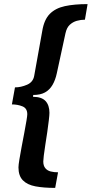

<svg xmlns="http://www.w3.org/2000/svg" viewBox="-20 -756 447 936"><path d="M249 160Q193 160 153 152.5Q113 145 91.5 123Q70 101 70 60Q70 49 74.5 21.5Q79 -6 85.5 -40.5Q92 -75 98.5 -109Q105 -143 109 -167.5Q113 -192 113 -199Q113 -228 89.5 -237.5Q66 -247 38 -247L53 -330Q82 -330 112 -343Q142 -356 147 -388L186 -605Q195 -660 222.5 -688Q250 -716 296 -726Q342 -736 407 -736L394 -660Q374 -660 354.5 -654.5Q335 -649 320 -635Q305 -621 299 -593L257 -399Q250 -366 236 -342Q222 -318 199.5 -305.5Q177 -293 142 -293L141 -284Q183 -284 202 -263.5Q221 -243 221 -206Q221 -195 218 -169.5Q215 -144 210.5 -112.5Q206 -81 201 -50.5Q196 -20 193.5 2.5Q191 25 191 31Q191 52 201 64Q211 76 227.5 80Q244 84 263 84Z"/></svg>

Font: Archivo Condensed
Style: Bold Italic
Weight: 700
Width: 3
Italic angle: -10°
Designer: Hector Gatti
Foundry: Omnibus-Type
Version: Version 2.001